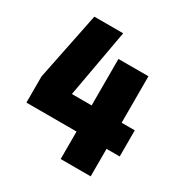

<svg xmlns="http://www.w3.org/2000/svg" viewBox="-149 -743 820 859"><g transform="rotate(30 261.0 -313.5)"><path d="M505 -277V-142H437V0H282V-142H23V-277L94 -627H243L180 -277H282V-517H437V-277Z"/></g></svg>

Font: Blinker
Style: Bold
Weight: 700
Designer: Juergen Huber
Foundry: supertype
Version: Version 1.015;PS 1.15;hotconv 1.0.88;makeotf.lib2.5.647800; 